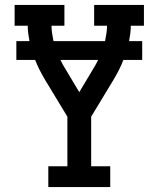

<svg xmlns="http://www.w3.org/2000/svg" viewBox="-20 -755 640 775"><path d="M175 0V-84H252V-284L163 -431Q151 -451 140.5 -471.5Q130 -492 122 -513H46V-589H99Q96 -604 94 -620Q92 -636 92 -651H39V-735H240V-651H188Q188 -635 190.5 -619.5Q193 -604 196 -589H404Q407 -604 409.5 -619.5Q412 -635 412 -651H360V-735H561V-651H508Q508 -636 506 -620Q504 -604 501 -589H554V-513H478Q470 -492 459.5 -471.5Q449 -451 437 -431L348 -284V-84H425V0ZM300 -383 355 -475Q361 -484 366 -493.5Q371 -503 376 -513H224Q229 -503 234 -493.5Q239 -484 245 -475Z"/></svg>

Font: Iosevka Curly Slab MdEx
Style: Regular
Weight: 500
Width: 7
Monospace: yes
Designer: Belleve Invis
Foundry: Belleve Invis
Version: Version 11.1.0; ttfautohint (v1.8.3)